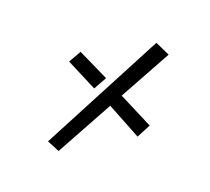

<svg xmlns="http://www.w3.org/2000/svg" viewBox="-135 -922 1270 1161"><g transform="rotate(20 500.0 -341.5)"><path d="M350 67 270 34 682 -750 776 -708 594 -378 815 -266 769 -178 550 -297ZM270 -542 469 -445 423 -362 225 -463Z"/></g></svg>

Font: Moralerspace Krypton JPDOC
Style: Regular
Weight: 400
Version: v0.0.6; ttfautohint (v1.8.4.7-5d5b-dirty) -l 6 -r 45 -G 200 